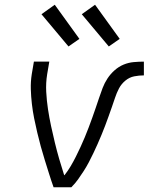

<svg xmlns="http://www.w3.org/2000/svg" viewBox="-20 -790 640 810"><path d="M206 0Q196 -28 187 -57Q178 -86 169 -114.5Q160 -143 152 -172.5Q144 -202 137 -231.5Q130 -261 124 -291Q118 -321 114.5 -351.5Q111 -382 110 -413.5Q109 -445 114 -477L123 -530H188L179 -477Q173 -440 175 -402.5Q177 -365 182.5 -329Q188 -293 195.5 -258Q203 -223 211.5 -188Q220 -153 230 -118.5Q240 -84 251 -50L252 -52H253Q267 -70 278.5 -89.5Q290 -109 300 -129Q310 -149 319.5 -169.5Q329 -190 337.5 -210.5Q346 -231 354 -252Q362 -273 369.5 -294Q377 -315 384 -335.5Q391 -356 398 -377Q405 -398 413 -419Q421 -440 433.5 -459Q446 -478 463.5 -493.5Q481 -509 501.5 -517.5Q522 -526 544 -528Q566 -530 587 -530V-472Q567 -472 546.5 -468Q526 -464 509 -450Q492 -436 482 -417Q472 -398 465.5 -378Q459 -358 452 -338.5Q445 -319 438 -299Q431 -279 423.5 -259.5Q416 -240 408 -220.5Q400 -201 391.5 -182Q383 -163 374 -144Q365 -125 355 -106Q345 -87 333.5 -69Q322 -51 309.5 -33.5Q297 -16 281 0ZM439 -594 325 -730 381 -770 485 -626ZM269 -594 155 -730 211 -770 315 -626Z"/></svg>

Font: Iosevka Curly LtExObl
Style: Regular
Weight: 300
Width: 7
Italic angle: -9°
Monospace: yes
Designer: Belleve Invis
Foundry: Belleve Invis
Version: Version 11.1.0; ttfautohint (v1.8.3)